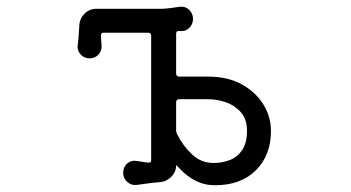

<svg xmlns="http://www.w3.org/2000/svg" viewBox="-20 -531 1040 569"><path d="M502 -313Q502 -304 511 -304H596Q655 -304 696.5 -281Q738 -258 760.5 -221.5Q783 -185 783 -143Q783 -71 738.5 -26.5Q694 18 617 18Q586 18 559.5 4.5Q533 -9 513 -31L502 -42V-41Q502 -21 487 -6.5Q472 8 452 9Q436 10 418.5 12.5Q401 15 385 17Q369 19 357 8Q345 -3 345 -19Q345 -36 357 -46.5Q369 -57 385 -54Q393 -53 401.5 -51.5Q410 -50 419 -49H421Q428 -49 428 -57V-425Q428 -434 419 -434H287Q279 -434 279 -425L281 -395Q282 -380 271.5 -369Q261 -358 245 -358Q230 -358 219.5 -369Q209 -380 210 -395Q212 -409 213 -424Q214 -439 215 -455Q216 -476 230.5 -490.5Q245 -505 266 -505H464Q490 -507 512 -511Q529 -513 540.5 -502Q552 -491 552 -475Q552 -459 540.5 -448Q529 -437 512 -439H509Q502 -439 502 -431ZM613 -48Q638 -48 660.5 -56.5Q683 -65 697.5 -86Q712 -107 712 -143Q712 -177 694.5 -197.5Q677 -218 650.5 -227.5Q624 -237 596 -237H511Q502 -237 502 -228V-144Q502 -139 505 -133Q522 -99 549 -73.5Q576 -48 613 -48Z"/></svg>

Font: Kiwi Maru
Style: Regular
Weight: 400
Designer: Hiroki-Chan
Version: Version 1.100